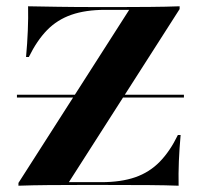

<svg xmlns="http://www.w3.org/2000/svg" viewBox="-20 -591 638 611"><path d="M38.7 0V-8.9L391.1 -559.7H315.3Q252.4 -559.7 207.3 -544Q162.1 -528.2 129.8 -495.2Q97.6 -462.1 71.8 -409.7H62.9Q66.9 -453.2 68.5 -493.5Q70.2 -533.9 69.4 -571Q110.5 -570.2 164.5 -569.4Q218.5 -568.5 299.2 -568.5H361.3Q405.6 -568.5 456.9 -569Q508.1 -569.4 551.6 -571V-562.1L199.2 -11.3H302.4Q365.3 -11.3 410.5 -27Q455.6 -42.7 488.3 -76.2Q521 -109.7 546 -161.3H554.8Q550.8 -117.7 549.2 -77.8Q547.6 -37.9 548.4 0Q508.1 -1.6 453.6 -2Q399.2 -2.4 318.5 -2.4H229.8Q183.9 -2.4 133.5 -2Q83.1 -1.6 38.7 0ZM33.9 -280.6V-289.5H565.3V-280.6Z"/></svg>

Font: Playfair 144pt SemiExpanded ExtraBold
Style: Regular
Weight: 800
Width: 6
Designer: Claus Eggers Sørensen
Foundry: Claus Eggers Sørensen
Version: Version 2.203